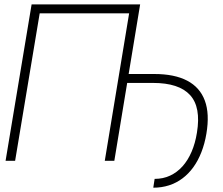

<svg xmlns="http://www.w3.org/2000/svg" viewBox="-20 -748 1035 893"><path d="M631.8 -727.5 511.7 0H467.3L580.6 -686H164.6L50.3 0H5.9L127 -727.5ZM569.8 -362.3 576.7 -403.8H697.8Q791.5 -403.8 850.6 -372.8Q909.7 -341.8 932.6 -280.3Q955.6 -218.8 939.9 -126Q932.1 -79.6 916.7 -40.3Q901.4 -1 879.4 29.5Q857.4 60.1 828.9 81.5Q800.3 103 766.1 114Q731.9 125 692.9 125L699.2 84Q738.8 84 771.2 68.8Q803.7 53.7 828.9 25.6Q854 -2.4 871.1 -42.2Q888.2 -82 896 -131.3Q915.5 -249.5 864 -305.9Q812.5 -362.3 691.4 -362.3Z"/></svg>

Font: Inter Tight ExtraLight
Style: Italic
Weight: 250
Italic angle: -9.39999°
Designer: Rasmus Andersson
Foundry: rsms
Version: Version 3.004